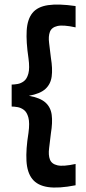

<svg xmlns="http://www.w3.org/2000/svg" viewBox="-20 -630 384 856"><path d="M317 196Q241 211 194 204Q147 197 124 168Q101 139 98 87.5Q95 36 107 -38Q113 -82 106.5 -106Q100 -130 86.5 -140Q73 -150 58 -152.5Q43 -155 32 -155V-253Q43 -253 58 -255.5Q73 -258 86.5 -268Q100 -278 106.5 -302Q113 -326 107 -370Q96 -444 99 -494Q102 -544 124.5 -572Q147 -600 194 -607Q241 -614 317 -603V-508Q262 -520 236 -514Q210 -508 202.5 -488Q195 -468 199 -438Q203 -408 207 -372Q215 -324 210.5 -289.5Q206 -255 182.5 -233.5Q159 -212 109 -203Q159 -194 182.5 -173Q206 -152 210.5 -118Q215 -84 207 -36Q203 0 199 30.5Q195 61 202.5 81Q210 101 236 107Q262 113 317 101Z"/></svg>

Font: Darker Grotesque
Style: Bold
Weight: 700
Designer: Gabriel Lam
Foundry: TypeRant
Version: Version 1.000;gftools[0.9.28]